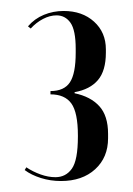

<svg xmlns="http://www.w3.org/2000/svg" viewBox="-20 -725 242 350"><path d="M36 -673Q46 -684 58.5 -690.5Q71 -697 83 -697Q99 -697 108.5 -683.5Q118 -670 118 -636V-629Q118 -591 107.5 -575Q97 -559 72 -559V-553Q98 -553 110 -536.5Q122 -520 122 -478V-476Q122 -433 111 -417.5Q100 -402 81 -402Q68 -402 54 -407Q40 -412 28 -420L25 -415Q37 -406 54.5 -400.5Q72 -395 91 -395Q130 -395 153.5 -416.5Q177 -438 177 -473V-481Q177 -514 161 -531.5Q145 -549 116 -555V-557Q144 -562 158.5 -579Q173 -596 173 -629V-635Q173 -666 151.5 -685.5Q130 -705 96 -705Q77 -705 60 -698Q43 -691 31 -677Z"/></svg>

Font: Moniqa Black
Style: Regular
Weight: 900
Designer: Rajesh Rajput
Foundry: Rajesh Rajput
Version: Version 1.000